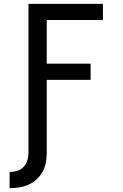

<svg xmlns="http://www.w3.org/2000/svg" viewBox="-20 -755 640 998"><path d="M30 223V139Q50 139 69.5 133Q89 127 102.5 112.5Q116 98 122 78.5Q128 59 128 39V-735H515V-651H223V-424H451V-340H223V39Q223 64 218.5 89Q214 114 202 136.5Q190 159 171 176.5Q152 194 129 204.5Q106 215 81 219Q56 223 30 223Z"/></svg>

Font: Iosevka Medium Extended
Style: Regular
Weight: 500
Width: 7
Monospace: yes
Designer: Belleve Invis
Foundry: Belleve Invis
Version: Version 32.5.0; ttfautohint (v1.8.4)